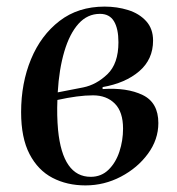

<svg xmlns="http://www.w3.org/2000/svg" viewBox="-20 -548 536 582"><path d="M239 14Q183 14 139 -9Q95 -32 69.5 -81Q44 -130 44 -208Q44 -296 74 -368.5Q104 -441 160.5 -484.5Q217 -528 297 -528Q335 -528 368.5 -517.5Q402 -507 423 -484Q444 -461 444 -425Q444 -368 402 -332Q360 -296 291 -284V-278Q365 -283 412.5 -260Q460 -237 460 -175Q460 -125 428.5 -82Q397 -39 346.5 -12.5Q296 14 239 14ZM155 -268 232 -283Q272 -291 305.5 -323Q339 -355 339 -420Q339 -461 325.5 -483.5Q312 -506 283 -506Q245 -506 218 -476Q191 -446 175 -392Q159 -338 155 -268ZM255 -12Q287 -12 309 -33.5Q331 -55 342 -88.5Q353 -122 353 -158Q353 -209 328 -234Q303 -259 262 -259Q239 -259 212.5 -255.5Q186 -252 154 -245Q153 -221 153.5 -198.5Q154 -176 156 -154Q170 -12 255 -12Z"/></svg>

Font: Literata 72pt Medium
Style: Italic
Weight: 500
Italic angle: -2°
Designer: Latin by Veronika Burian and Jose Scaglione. Greek by Irene Vlachou. Cyrillic by Vera Evstafieva
Foundry: TypeTogether
Version: Version 3.002